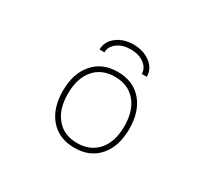

<svg xmlns="http://www.w3.org/2000/svg" viewBox="-146 -959 1293 1199"><g transform="rotate(30 500.0 -360.0)"><path d="M355.5 -85.9Q409.2 -22.5 503.9 -22.5Q598.6 -22.5 653.3 -85.9Q708 -149.4 708 -261.2Q708 -373 653.3 -436.5Q598.6 -500 503.9 -500Q409.2 -500 355 -436.5Q300.8 -373 300.8 -261.2Q300.8 -149.4 355.5 -85.9ZM329.1 -460.9Q392.6 -535.2 503.9 -535.2Q615.2 -535.2 679.2 -461.4Q743.2 -387.7 743.2 -261.7Q743.2 -135.7 679.2 -62Q615.2 11.7 503.9 11.7Q392.6 11.7 328.6 -62Q264.6 -135.7 264.6 -261.7Q264.6 -387.7 329.1 -460.9ZM674.8 -598.6H638.7Q638.7 -640.6 600.6 -668.9Q562.5 -697.3 503.9 -697.3Q445.3 -697.3 407.2 -668.9Q369.1 -640.6 369.1 -598.6H334Q334 -657.2 383.3 -694.8Q432.6 -732.4 503.9 -732.4Q575.2 -732.4 625 -694.8Q674.8 -657.2 674.8 -598.6Z"/></g></svg>

Font: GenEi Gothic M ExtraLight
Style: Regular
Weight: 200
Designer: o_tamon (Modified); [Source Han Sans]
Ryoko NISHIZUKA  (kana & ideographs); Paul D. Hunt (Latin, Greek & Cyrillic); Wenl
Version: Version 1.1a;Original Version 1.004